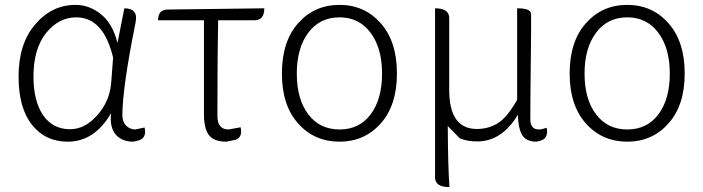

<svg xmlns="http://www.w3.org/2000/svg" viewBox="-20 -567 2879 786"><path d="M257 13Q166 13 111 -56Q56 -125 56 -254Q56 -388 124 -467Q192 -547 289 -547Q346 -547 393 -509Q441 -471 461 -391L489 -533Q547 -533 535 -475Q481 -207 481 -95Q481 -69 496 -53Q512 -37 534 -37L572 -45Q582 1 543 9L525 13Q479 13 453 -17Q428 -48 435 -104Q367 13 257 13ZM267 -38Q327 -38 377 -94Q428 -150 435 -226L443 -331Q404 -496 292 -496Q220 -496 168 -431Q117 -366 117 -254Q117 -154 156 -96Q196 -38 267 -38Z M906 13Q857 13 836 -13Q815 -40 815 -98V-484H627Q627 -528 667 -528L1062 -533Q1062 -484 1022 -484H873Q870 -350 870 -92Q870 -37 916 -37L965 -46Q975 1 936 7Z M1370 13Q1267 13 1200.5 -61.5Q1134 -136 1134 -266Q1134 -397 1200.5 -472Q1267 -547 1370 -547Q1472 -547 1538.5 -472Q1605 -397 1605 -266Q1605 -136 1538.5 -61.5Q1472 13 1370 13ZM1544 -266Q1544 -370 1497 -433Q1450 -496 1370 -496Q1289 -496 1242 -433Q1195 -370 1195 -266Q1195 -161 1242 -99Q1289 -37 1370 -37Q1451 -37 1497.5 -99Q1544 -161 1544 -266Z M1820 199Q1761 199 1761 159V-533Q1819 -533 1819 -493V-199Q1819 -39 1932 -39Q1979 -39 2017 -62Q2056 -86 2097 -158V-533Q2155 -533 2154 -509Q2155 -480 2153 -321Q2151 -162 2151 -78Q2151 -37 2186 -37Q2198 -37 2218 -44Q2227 2 2188 10L2176 13Q2136 13 2119 -12Q2102 -38 2100 -97Q2034 12 1934 12Q1891 12 1862 -1L1813 -51Q1814 117 1820 199Z M2548 13Q2445 13 2378.5 -61.5Q2312 -136 2312 -266Q2312 -397 2378.5 -472Q2445 -547 2548 -547Q2650 -547 2716.5 -472Q2783 -397 2783 -266Q2783 -136 2716.5 -61.5Q2650 13 2548 13ZM2722 -266Q2722 -370 2675 -433Q2628 -496 2548 -496Q2467 -496 2420 -433Q2373 -370 2373 -266Q2373 -161 2420 -99Q2467 -37 2548 -37Q2629 -37 2675.5 -99Q2722 -161 2722 -266Z"/></svg>

Font: Swei Half Moon CJK SC
Style: Light
Weight: 300
Version: Version 2.071